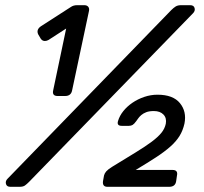

<svg xmlns="http://www.w3.org/2000/svg" viewBox="-20 -720 786 740"><path d="M138 -619 253 -693Q263 -700 277 -700H305Q315 -700 320 -694Q325 -688 323 -678L258 -372Q254 -350 231 -350H202Q180 -350 185 -372L235 -610L167 -566Q160 -562 153 -562Q143 -562 137 -571L127 -588Q119 -606 138 -619ZM377 -22 381 -44Q383 -52 389.5 -59.5Q396 -67 412 -77Q466 -110 503.5 -133Q541 -156 565 -174Q589 -192 602 -208Q615 -224 619 -243Q623 -265 610 -278.5Q597 -292 573 -292Q555 -292 543.5 -287.5Q532 -283 524.5 -276.5Q517 -270 512.5 -263.5Q508 -257 505 -253Q497 -242 491 -238.5Q485 -235 477 -235H449Q429 -235 435 -254Q441 -274 455.5 -292Q470 -310 490.5 -324Q511 -338 536 -346.5Q561 -355 587 -355Q647 -355 673.5 -322.5Q700 -290 691 -244Q685 -217 672 -196Q659 -175 636.5 -155Q614 -135 581 -113.5Q548 -92 503 -65H645Q667 -65 662 -43L659 -22Q656 0 632 0H394Q374 0 377 -22ZM9 -31 640 -681Q649 -690 657 -695Q665 -700 678 -700H713Q727 -700 730 -689Q733 -678 724 -669L92 -19Q83 -10 76 -5Q69 0 55 0H20Q6 0 3 -11Q0 -22 9 -31Z"/></svg>

Font: SVN-Rubik
Style: Italic
Weight: 400
Italic angle: -12°
Designer: Hubert and Fischer
Foundry: Hubert & Fischer
Version: Version 2.101; ttfautohint (v1.8.3)